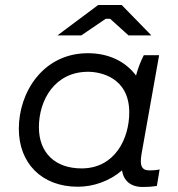

<svg xmlns="http://www.w3.org/2000/svg" viewBox="-20 -740 711 765"><path d="M549 5C569 5 585 4 605 1L616 -65C603 -62 590 -61 576 -61C544 -61 536 -80 544 -127L614 -520H553C540 -495 529 -466 522 -439C481 -494 415 -528 330 -528C153 -528 55 -374 55 -227C55 -90 146 4 290 4C352 4 416 -18 466 -61C473 -19 501 5 549 5ZM331 -454C381 -454 495 -431 495 -292C495 -188 438 -69 305 -69C200 -69 135 -131 135 -233C135 -341 198 -454 331 -454ZM583 -599 465 -720H371L209 -599H304L401 -665H419L492 -599Z"/></svg>

Font: Fixel Display
Style: Italic
Weight: 400
Italic angle: -10°
Designer: AlfaBravo + MacPaw
Foundry: Kyrylo Tkachov, Marchela Mozhyna, Serhii Makarenko, Maria Weinstein, Zakhar Kryvoshyya
Version: Version 1.210;Glyphs 3.2 (3217)